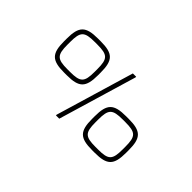

<svg xmlns="http://www.w3.org/2000/svg" viewBox="-59 -1150 1599 1599"><g transform="rotate(45 741.0 -350.0)"><path d="M824.5 -700 618.5 -8V0H657.5L863.5 -692V-700ZM230 -484.5C230 -340 270 -300 414.5 -300H445.5C590 -300 630 -340 630 -484.5V-515.5C630 -660 590 -700 445.5 -700H414.5C270 -700 230 -660 230 -515.5ZM270 -484.5V-515.5C270 -637.5 293.5 -661 415.5 -661H444.5C566.5 -661 590 -637.5 590 -515.5V-484.5C590 -362.5 566.5 -339 444.5 -339H415.5C293.5 -339 270 -362.5 270 -484.5ZM852 -192.5C852 -48 892 -8 1036.5 -8H1067.5C1212 -8 1252 -48 1252 -192.5V-223.5C1252 -368 1212 -408 1067.5 -408H1036.5C892 -408 852 -368 852 -223.5ZM892 -192.5V-223.5C892 -345.5 915.5 -369 1037.5 -369H1066.5C1188.5 -369 1212 -345.5 1212 -223.5V-192.5C1212 -70.5 1188.5 -47 1066.5 -47H1037.5C915.5 -47 892 -70.5 892 -192.5Z"/></g></svg>

Font: Melete UltraLight
Style: Regular
Weight: 200
Width: 6
Designer: Sora Sagano
Foundry: DOT COLON
Version: Version 0.200;FEAKit 1.0